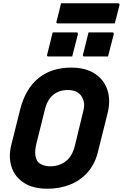

<svg xmlns="http://www.w3.org/2000/svg" viewBox="-20 -1133 750 1173"><path d="M415 -720Q503 -720 559.5 -683Q616 -646 636.5 -582.5Q657 -519 637 -440L578 -204Q559 -128 513.5 -78Q468 -28 405 -4Q342 20 271 20Q180 20 124.5 -17Q69 -54 50 -115Q31 -176 49 -248L103 -464Q135 -590 214.5 -655Q294 -720 415 -720ZM203 -258Q192 -212 196 -185.5Q200 -159 211 -145Q221 -133 241 -125Q261 -117 287 -117Q341 -117 381.5 -147.5Q422 -178 438 -245L488 -451Q498 -489 491.5 -513.5Q485 -538 471 -554Q445 -583 394 -583Q341 -583 305 -553.5Q269 -524 254 -463ZM302 -935H447Q458 -935 456 -924L421 -788H276Q265 -788 268 -799ZM521 -935H666Q677 -935 675 -924L640 -788H495Q484 -788 487 -799ZM353 -1113H701Q712 -1113 710 -1102Q703 -1073 696 -1046Q689 -1019 681 -990H333Q322 -990 325 -1001Q333 -1030 339.5 -1057Q346 -1084 353 -1113Z"/></svg>

Font: Recursive Sn Lnr St XBd
Style: Italic
Weight: 800
Italic angle: -15°
Version: Version 1.079;hotconv 1.0.112;makeotfexe 2.5.65598; ttfautoh